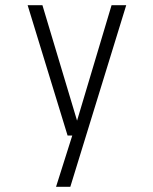

<svg xmlns="http://www.w3.org/2000/svg" viewBox="-20 -520 590 740"><path d="M196 200 258.5 2.5H240.5L86.5 -500H143.5L277 -55L410 -500H466.5L251 200Z"/></svg>

Font: Trispace SemiCondensed ExtraLight
Style: Regular
Weight: 200
Width: 4
Designer: Tyler Finck
Foundry: Etcetera Type Company
Version: Version 1.210; ttfautohint (v1.8.3)